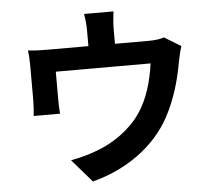

<svg xmlns="http://www.w3.org/2000/svg" viewBox="-58 -881 1116 1001"><g transform="rotate(-5 500.0 -380.0)"><path d="M822 -659C805 -653 781 -648 739 -648H565V-725C565 -753 567 -774 572 -817H418C425 -774 426 -753 426 -725V-648H212C174 -648 145 -649 110 -653C114 -629 115 -589 115 -567V-394C115 -367 113 -335 110 -310H248C246 -330 245 -361 245 -384V-530H741C729 -441 703 -346 652 -273C596 -192 508 -133 425 -102C384 -86 329 -71 284 -63L388 57C566 11 716 -95 796 -243C845 -334 872 -430 889 -526C893 -546 901 -584 909 -606Z"/></g></svg>

Font: Source Han Sans SC Bold
Style: Regular
Weight: 700
Designer: Ryoko NISHIZUKA (kana & ideographs); Paul D. Hunt (Latin, Greek & Cyrillic); Wenlong ZHANG (bopomofo); Sandoll Communica
Foundry: Adobe Systems Incorporated
Version: Version 1.001;PS 1.001;hotconv 1.0.78;makeotf.lib2.5.61930